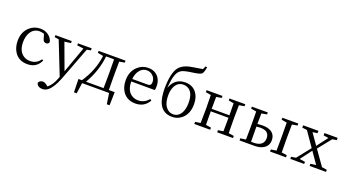

<svg xmlns="http://www.w3.org/2000/svg" viewBox="-68 -1648 4975 2742"><g transform="rotate(20 2419.5 -277.0)"><path d="M467.8 -124 489.3 -114.3Q433.6 12.7 291 13.7Q160.2 13.7 94.7 -85.9Q48.8 -156.2 48.8 -256.8Q48.8 -394.5 142.6 -472.7Q210 -528.3 297.9 -528.3Q390.6 -528.3 448.2 -465.8Q476.6 -433.6 486.3 -394.5Q479.5 -359.4 442.4 -358.4Q402.3 -359.4 390.6 -401.4L369.1 -475.6Q329.1 -488.3 300.8 -488.3Q207 -488.3 160.2 -403.3Q127.9 -345.7 127.9 -263.7Q127.9 -128.9 210.9 -71.3Q254.9 -42 311.5 -42Q408.2 -42 463.9 -119.1Q466.8 -122.1 467.8 -124Z M1080.1 -513.7V-483.4L1019.5 -470.7L835 15.6Q752.9 232.4 659.2 265.6Q638.7 273.4 617.2 273.4Q559.6 273.4 534.2 239.3Q525.4 225.6 524.4 210Q540 173.8 586.9 169.9Q624 170.9 662.1 207L669.9 214.8Q738.3 165 781.2 48.8L790 26.4L592.8 -473.6L528.3 -483.4V-513.7H776.4V-482.4L680.7 -470.7L827.1 -73.2L969.7 -469.7L871.1 -483.4V-513.7Z M1167 -38.1H1433.6Q1435.5 -149.4 1435.5 -227.5V-286.1Q1435.5 -366.2 1433.6 -475.6H1312.5Q1291 -254.9 1167 -38.1ZM1513.7 -38.1H1602.5L1597.7 163.1H1555.7L1531.2 0H1121.1L1097.7 163.1H1056.6L1051.8 -38.1H1104.5Q1243.2 -244.1 1269.5 -466.8L1185.5 -483.4V-513.7H1593.8V-483.4L1513.7 -469.7Q1511.7 -360.4 1511.7 -286.1V-227.5Q1511.7 -149.4 1513.7 -38.1Z M1773.4 -300.8H2007.8Q2056.6 -300.8 2060.5 -342.8Q2061.5 -348.6 2061.5 -355.5Q2061.5 -422.9 2009.8 -461.9Q1975.6 -488.3 1931.6 -488.3Q1857.4 -488.3 1811.5 -419.9Q1780.3 -371.1 1773.4 -300.8ZM2129.9 -261.7 1772.5 -262.7Q1773.4 -112.3 1871.1 -61.5Q1910.2 -42 1958 -42Q2049.8 -43 2114.3 -120.1L2135.7 -103.5Q2072.3 8.8 1943.4 13.7Q1937.5 13.7 1932.6 13.7Q1805.7 13.7 1739.3 -81.1Q1691.4 -150.4 1691.4 -253.9Q1691.4 -389.6 1780.3 -468.8Q1847.7 -528.3 1936.5 -528.3Q2043.9 -528.3 2099.6 -450.2Q2136.7 -397.5 2136.7 -324.2Q2136.7 -282.2 2129.9 -261.7Z M2492.2 -26.4Q2577.1 -26.4 2619.1 -112.3Q2646.5 -170.9 2646.5 -254.9Q2646.5 -418 2553.7 -460.9Q2525.4 -474.6 2491.2 -474.6Q2402.3 -474.6 2361.3 -387.7Q2335.9 -334 2335.9 -256.8Q2335.9 -109.4 2414.1 -51.8Q2449.2 -26.4 2492.2 -26.4ZM2697.3 -828.1 2721.7 -822.3Q2707 -741.2 2688.5 -720.7Q2668 -699.2 2579.1 -685.5Q2568.4 -684.6 2550.8 -681.6Q2435.5 -666 2395.5 -645.5Q2380.9 -637.7 2369.1 -627.9Q2305.7 -574.2 2290 -384.8Q2289.1 -368.2 2288.1 -352.5Q2344.7 -513.7 2505.9 -514.6Q2619.1 -514.6 2679.7 -429.7Q2726.6 -364.3 2726.6 -262.7Q2726.6 -109.4 2628.9 -33.2Q2568.4 13.7 2491.2 13.7Q2273.4 13.7 2255.9 -272.5Q2253.9 -297.9 2253.9 -323.2Q2253.9 -573.2 2330.1 -664.1Q2336.9 -672.9 2343.8 -678.7Q2395.5 -726.6 2477.5 -745.1Q2502.9 -751 2539.1 -756.8Q2540 -756.8 2673.8 -778.3Z M3414.1 -483.4 3333 -469.7Q3331.1 -360.4 3331.1 -286.1V-227.5Q3331.1 -154.3 3333 -44.9L3414.1 -32.2V0H3173.8V-32.2L3252.9 -43.9Q3254.9 -153.3 3254.9 -250H2985.4Q2985.4 -152.3 2987.3 -44.9L3067.4 -32.2V0H2826.2V-32.2L2906.2 -43.9Q2909.2 -126 2909.2 -227.5V-286.1Q2909.2 -387.7 2906.2 -469.7L2826.2 -483.4V-513.7H3067.4V-483.4L2987.3 -469.7Q2985.4 -362.3 2985.4 -288.1H3254.9Q3254.9 -364.3 3252.9 -469.7L3173.8 -483.4V-513.7H3414.1Z M3674.8 -38.1H3725.6Q3863.3 -44.9 3867.2 -157.2Q3867.2 -250 3784.2 -267.6Q3759.8 -272.5 3730.5 -272.5Q3709 -272.5 3672.9 -268.6V-227.5Q3672.9 -149.4 3674.8 -38.1ZM3755.9 -483.4 3674.8 -468.8Q3672.9 -375 3672.9 -309.6Q3723.6 -313.5 3749 -313.5Q3901.4 -313.5 3937.5 -214.8Q3946.3 -189.5 3946.3 -159.2Q3946.3 -70.3 3867.2 -27.3Q3816.4 0 3742.2 0H3513.7V-32.2L3595.7 -43.9Q3597.7 -155.3 3597.7 -227.5V-286.1Q3597.7 -360.4 3595.7 -469.7L3513.7 -483.4V-513.7H3755.9ZM4219.7 -483.4 4138.7 -468.8Q4136.7 -359.4 4136.7 -286.1V-227.5Q4136.7 -154.3 4138.7 -44.9L4219.7 -32.2V0H3977.5V-32.2L4059.6 -43.9Q4061.5 -155.3 4061.5 -227.5V-286.1Q4061.5 -360.4 4059.6 -469.7L3977.5 -483.4V-513.7H4219.7Z M4751 -43.9 4828.1 -32.2V0H4579.1L4578.1 -32.2L4662.1 -43.9L4541 -217.8L4411.1 -44.9L4496.1 -32.2V0H4285.2V-32.2L4356.4 -43.9L4519.5 -249L4367.2 -468.8L4293 -478.5V-513.7H4525.4V-478.5L4452.1 -467.8L4568.4 -301.8L4694.3 -466.8L4617.2 -478.5V-513.7H4817.4V-478.5L4752 -468.8L4591.8 -268.6Z"/></g></svg>

Font: GenYoMin JP Regular
Style: Regular
Weight: 400
Version: Version 1.001;PS 1;hotconv 16.6.51;makeotf.lib2.5.65220 DEVE